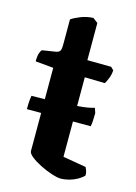

<svg xmlns="http://www.w3.org/2000/svg" viewBox="-106 -734 563 793"><g transform="rotate(15 175.5 -338.0)"><path d="M25 -241Q25 -267 26.5 -281Q28 -295 29 -299Q62 -299 96 -300Q130 -301 162 -303Q194 -305 221 -307Q248 -309 267 -312.5Q286 -316 295 -319L302 -298Q302 -279 301 -264.5Q300 -250 298 -241ZM233 0Q219 0 194.5 -8Q170 -16 145 -28.5Q120 -41 103 -54.5Q86 -68 86 -78V-434L9 -441Q9 -465 13.5 -477Q18 -489 22 -492L79 -501Q91 -503 96 -509.5Q101 -516 101 -538V-645Q113 -654 139 -664.5Q165 -675 193 -676L214 -660V-501L316 -500L328 -488Q327 -470 320.5 -453.5Q314 -437 308 -428L222 -430V-90L321 -73Q323 -69 326.5 -60.5Q330 -52 330 -39Q320 -28 304 -19Q288 -10 269.5 -5Q251 0 233 0Z"/></g></svg>

Font: Texturina 12pt
Style: Bold
Weight: 700
Designer: Guillermo Torres Carreño
Foundry: Omnibus-Type
Version: Version 1.002